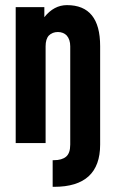

<svg xmlns="http://www.w3.org/2000/svg" viewBox="-20 -556 449 746"><path d="M41 -528.3H152.3V-489.3Q189.5 -536.1 240.2 -536.1Q369.1 -536.1 369.1 -377V5.9Q369.1 169.9 190.4 169.9H184.6V66.4H189.5Q220.7 66.4 236.8 52.7Q252.9 39.1 252.9 5.9V-376Q252.9 -402.3 239.3 -418Q225.6 -431.6 205.1 -431.6Q183.6 -431.6 169.9 -418Q157.2 -404.3 157.2 -376V0H41Z"/></svg>

Font: Dinish Condensed
Style: Bold
Weight: 700
Width: 3
Designer: Bert Driehuis
Foundry: Playbeing
Version: Version 3.006; git-39231f3c-release